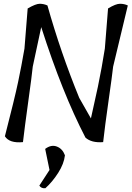

<svg xmlns="http://www.w3.org/2000/svg" viewBox="-20 -755 699 1020"><path d="M554 -710Q595 -735 617.5 -735Q640 -735 659 -726L581 -401Q576 -355 556.5 -218.5Q537 -82 528 0Q466 5 434 -24Q311 -261 199 -611L154 -401Q149 -351 130 -214.5Q111 -78 102 0Q30 7 6 -31Q58 -233 76 -318.5Q94 -404 110 -497L127 -710Q170 -735 191 -735Q212 -735 232 -726Q303 -474 401 -235L463 -126Q469 -154 481 -207.5Q493 -261 500 -294Q521 -395 537 -497ZM243 148 220 36Q252 12 282 23.5Q312 35 325 70Q320 115 289 163.5Q258 212 221 245Q199 247 189 231Z"/></svg>

Font: Tillana
Style: Regular
Weight: 400
Designer: Lipi Raval (Devanagari, Latin), Jonny Pinhorn (Latin)
Foundry: Indian Type Foundry
Version: Version 2.002;PS 1.0;hotconv 1.0.79;makeotf.lib2.5.61930; tt